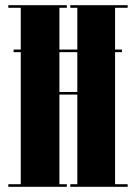

<svg xmlns="http://www.w3.org/2000/svg" viewBox="-20 -720 524 740"><path d="M12 0V-10H60V-519H32.5V-529H60V-690H12V-700H237.5V-690H209V-529H278V-690H251V-700H472V-690H423.5V-529H450V-519H423.5V-10H472V0H251V-10H278V-355.5H209V-10H237.5V0ZM209 -365.5H278V-519H209Z"/></svg>

Font: Imbue 100pt Black
Style: Regular
Weight: 900
Designer: Tyler Finck
Foundry: Etcetera Type Company
Version: Version 1.102; ttfautohint (v1.8.3)